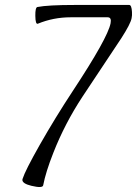

<svg xmlns="http://www.w3.org/2000/svg" viewBox="-20 -748 553 775"><path d="M512.7 -699.7Q513.7 -686 511.2 -674.3Q506.8 -651.4 469.7 -593.8Q391.1 -476.1 313 -357.9Q241.7 -249.5 195.3 -131.3Q164.6 -53.7 154.3 0Q151.9 12.7 106.9 2Q70.3 -6.8 70.3 -22Q70.3 -23.9 71.3 -26.4Q81.5 -59.1 140.1 -162.6Q203.1 -273.4 273.9 -380.9Q414.6 -594.2 426.3 -653.8Q431.2 -678.2 414.6 -678.2H265.1Q195.8 -678.2 132.8 -652.3Q123 -648.4 122.6 -684.1Q122.1 -717.8 130.9 -719.7Q173.3 -728 283.7 -728H501.5Q511.2 -728 512.7 -699.7Z"/></svg>

Font: Dai Banna SIL Book
Style: Oblique
Weight: 400
Italic angle: -11°
Designer: Victor Gaultney
Foundry: SIL International
Version: Version 2.000